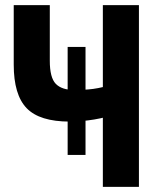

<svg xmlns="http://www.w3.org/2000/svg" viewBox="-20 -731 602 751"><path d="M314.5 -547.4H244.6V-125H314.5ZM174.8 -710.9H33.7V-478Q33.7 -360.4 84.2 -307.9Q134.8 -255.4 252.9 -255.4Q298.8 -255.4 349.1 -263.7Q399.4 -272 446.3 -290V-407.2Q378.9 -387.7 344.7 -383.3Q310.5 -378.9 272 -378.9Q221.7 -378.9 198.2 -403.1Q174.8 -427.2 174.8 -493.2ZM523.4 -710.9H382.3V0H523.4Z"/></svg>

Font: Roboto Flex Super Cond Bold
Style: Regular
Weight: 700
Width: 3
Designer: Berlow after Robertson
Foundry: Google
Version: Version 3.000